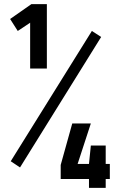

<svg xmlns="http://www.w3.org/2000/svg" viewBox="-20 -810 580 930"><path d="M29 -718 132 -790H207V-478H126V-700L66 -660ZM32 -29 425 -660 470 -631 77 1ZM411 100V57H274V-11L330 -212H420L356 -16H411L420 -105H492V-16H512V57H492V100Z"/></svg>

Font: TitilliumText
Style: Medium
Weight: 500
Designer: Accademia di Belle Arti di Urbino and others
Foundry: Accademia di Belle Arti di Urbino and others.
Version: Version 60.001